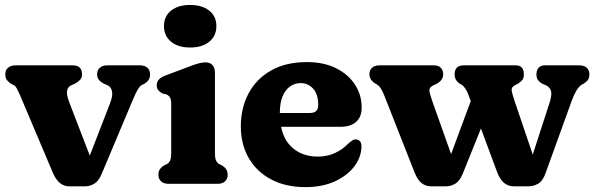

<svg xmlns="http://www.w3.org/2000/svg" viewBox="-20 -742 2400 775"><path d="M321.3 10.2H261.3Q237.8 10.2 221.6 -3.4Q205.3 -17 193.3 -44.7L60.5 -358.6Q55.4 -370.6 49.1 -382.7Q42.7 -394.8 35.9 -398.4L25.1 -403.4Q14.1 -410.6 7.7 -419.2Q1.3 -427.8 1.3 -441.4Q1.3 -459 12.5 -468.6Q23.6 -478.2 42.3 -478.2H274.1Q311.1 -478.2 311.1 -441.4Q311.1 -427.8 302.7 -419.2Q294.3 -410.6 280.9 -403.4L268.9 -398.4Q254 -392 250.9 -376.1Q247.8 -360.2 259 -330.4L363.3 -59.8L321.5 -59.7L424.8 -326.8Q436.1 -356.1 432 -374Q428 -391.8 413.5 -398.4L400.6 -403.4Q387.2 -410.5 379.6 -419.2Q372 -427.8 372 -441.4Q372 -459 383.1 -468.6Q394.2 -478.2 413 -478.2H544.8Q564.1 -478.2 574.9 -468.6Q585.8 -459 585.8 -441.4Q585.8 -429.4 580.6 -420.8Q575.4 -412.2 562 -403.4L551.4 -398.4Q544.6 -394.4 536.4 -381.3Q528.3 -368.2 514.8 -335.8L390.2 -39.5Q378.1 -10.9 360.3 -0.3Q342.5 10.2 321.3 10.2Z M847.6 -450.2V-125.8Q847.6 -102.9 852.1 -93.8Q856.7 -84.7 864.6 -79.8L875.2 -74.8Q886.6 -68 892.8 -59Q899 -50 899 -36.8Q899 -19.6 888.1 -9.8Q877.3 0 858 0H660.4Q641.6 0 630.5 -9.8Q619.4 -19.6 619.4 -36.8Q619.4 -50 625.6 -59Q631.8 -68 643.2 -74.8L654 -79.8Q662.3 -84.7 666.7 -93.8Q671 -102.9 671 -125.8V-321.4Q671 -341.8 665.6 -349.6Q660.1 -357.4 650.8 -361.4L635.8 -364.6Q625.5 -370.2 619.1 -377.7Q612.6 -385.2 612.6 -397.4Q612.6 -411.2 621.1 -420.8Q629.5 -430.4 647.8 -437.2L743.6 -473.2Q765.5 -481.7 780.4 -485.9Q795.3 -490.2 811 -490.2Q828 -490.2 837.8 -479Q847.6 -467.8 847.6 -450.2ZM747.4 -550.2Q699 -550.2 670.4 -573.7Q641.8 -597.1 641.8 -636.8Q641.8 -676 670.4 -699Q699 -722 747.4 -722Q796.1 -722 824.7 -699Q853.4 -676 853.4 -636.8Q853.4 -597.1 824.7 -573.7Q796.1 -550.2 747.4 -550.2Z M1439.9 -307.6Q1439.9 -270.2 1417.6 -250.2Q1395.3 -230.2 1354.7 -230.2H1062.9V-286H1231.3Q1264.5 -286 1264.5 -317.8Q1264.5 -361.8 1243.9 -384.2Q1223.3 -406.6 1194.1 -406.6Q1170.5 -406.6 1151.2 -393.3Q1131.9 -380 1120.7 -353.3Q1109.5 -326.6 1109.5 -285.8Q1109.5 -198 1151.6 -153.9Q1193.8 -109.9 1263.1 -109.9Q1300.6 -109.9 1331.9 -124.3Q1363.3 -138.7 1384.7 -161.5Q1396.6 -171.9 1403.5 -176Q1410.5 -180.1 1417.5 -179.3Q1425.9 -178.9 1432.5 -172.4Q1439.1 -166 1439.1 -150.9Q1438.6 -108.3 1410.5 -70.8Q1382.4 -33.4 1331.8 -10Q1281.3 13.3 1212.6 13.3Q1133.4 13.3 1074.8 -17.6Q1016.2 -48.4 984.2 -103.7Q952.1 -159 952.1 -231.6Q952.1 -306.5 983.4 -365.1Q1014.6 -423.7 1074.3 -457.5Q1133.9 -491.4 1218.9 -491.4Q1286.9 -491.4 1336.5 -466.6Q1386.1 -441.9 1413 -400.2Q1439.9 -358.6 1439.9 -307.6Z M1778.8 10.2H1721.7Q1698.1 10.2 1682 -2.7Q1665.8 -15.6 1653.8 -44.8L1530.3 -358.6Q1525 -371.8 1518.3 -383.1Q1511.6 -394.4 1503.7 -399.6L1489.7 -408.2Q1480.2 -415.4 1475.7 -423.7Q1471.1 -431.9 1471.1 -441.4Q1471.1 -459 1481.9 -468.6Q1492.6 -478.2 1512.1 -478.2H1731.9Q1750 -478.2 1759.4 -468.4Q1768.9 -458.6 1768.9 -442.2Q1768.9 -428.6 1760.9 -418.8Q1752.9 -409 1741.5 -403L1730.7 -398.4Q1711.8 -389.5 1713.3 -375.7Q1714.8 -361.9 1726.2 -330L1822.4 -59.4L1778.1 -58.5L1894.8 -373.5L1961.1 -322.2L1847.4 -39.7Q1835.5 -11.1 1817.5 -0.4Q1799.5 10.2 1778.8 10.2ZM2112.3 10.2H2055.2Q2032.3 10.2 2015.6 -3Q1998.9 -16.3 1987.7 -44.5L1870.2 -360.8Q1865.8 -372.5 1859.1 -383.2Q1852.4 -393.9 1843.1 -400.2L1833.7 -405.4Q1822.7 -414.3 1818.9 -422.7Q1815.1 -431 1815.1 -442.2Q1815.1 -478.2 1852.1 -478.2H2062.7Q2094.5 -478.2 2094.5 -441.4Q2094.5 -427 2088.3 -419.1Q2082.1 -411.1 2069.5 -403.4L2058.5 -398.2Q2042.9 -389.7 2045.4 -375.6Q2047.9 -361.5 2058.4 -330.4L2150.2 -59.8L2111.2 -58.9L2198.1 -326.7Q2208 -357.3 2204.4 -373.4Q2200.9 -389.4 2182.8 -398.4L2170.3 -403.4Q2158.5 -409.7 2151.9 -418.6Q2145.3 -427.4 2145.3 -441.4Q2145.3 -459 2154.2 -468.6Q2163.1 -478.2 2178.3 -478.2H2318.1Q2337.4 -478.2 2348.2 -468.6Q2359.1 -459 2359.1 -441.4Q2359.1 -429.5 2354.5 -421.7Q2350 -413.8 2336.9 -404.6L2327.9 -400.4Q2315.9 -392 2305.9 -375.1Q2296 -358.2 2288 -335.8L2180.8 -39.5Q2170.1 -10.5 2151.5 -0.1Q2132.9 10.2 2112.3 10.2Z"/></svg>

Font: Fraunces SuperSoft Wonky
Style: Regular
Weight: 900
Version: Version 1.000;[b76b70a41]